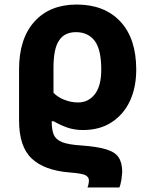

<svg xmlns="http://www.w3.org/2000/svg" viewBox="-20 -576 658 836"><path d="M360.8 240.2Q366.2 228.5 367.2 210Q367.2 195.3 352.5 187Q338.4 179.2 282.2 174.8Q172.9 166 118.2 114.3Q63 63 63 -51.8V-273.9Q63 -407.7 129.9 -481.9Q196.8 -556.2 314 -556.2Q434.6 -556.2 503.9 -482.4Q573.2 -408.2 573.2 -272.9Q573.2 -195.8 545.9 -136.7Q518.1 -77.1 465.8 -43.5Q414.6 -9.8 340.8 -9.8Q303.2 -9.8 272 -21Q242.7 -31.2 213.9 -47.9H205.1Q205.1 -11.7 213.9 10.3Q223.1 31.7 250.5 43Q278.3 53.7 331.1 57.1Q405.3 62.5 441.9 74.2Q481.4 85.9 496.6 109.4Q512.2 133.3 512.2 172.9Q512.2 178.7 508.8 206.1Q503.9 232.4 500 240.2ZM319.8 -129.9Q364.7 -129.9 392.6 -165.5Q420.9 -201.2 420.9 -272.9Q420.9 -359.4 392.6 -397.9Q363.3 -436 311 -436Q260.7 -436 237.3 -399.9Q212.9 -364.7 212.9 -280.8V-171.9Q234.4 -150.4 262.7 -140.6Q290 -129.9 319.8 -129.9Z"/></svg>

Font: Droid Sans Thai
Style: Bold
Weight: 700
Designer: Steve Matteson
Foundry: Ascender Corporation
Version: Version 1.00